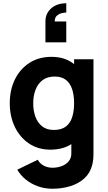

<svg xmlns="http://www.w3.org/2000/svg" viewBox="-20 -904 664 1179"><path d="M387 -884V-827Q379 -827 362 -823.8Q345 -820.5 330.5 -808.8Q316 -797 316 -772H387V-644H259V-772Q259 -821.5 294.5 -852.8Q330 -884 387 -884ZM301 255Q255 255 213.5 240.2Q172 225.5 139.2 199.2Q106.5 173 86 138L212 77Q225 101 249.2 113.5Q273.5 126 302 126Q332.5 126 359.5 115.8Q386.5 105.5 402.8 85.2Q419 65 418 35V-122H435V-540H554V37Q554 57 552.2 74.8Q550.5 92.5 546 110Q533 159.5 497.8 191.5Q462.5 223.5 411.5 239.2Q360.5 255 301 255ZM289 15Q214.5 15 158.5 -22.5Q102.5 -60 71.2 -124.5Q40 -189 40 -270Q40 -352.5 71.8 -416.8Q103.5 -481 161 -518Q218.5 -555 296 -555Q373 -555 425.5 -517.5Q478 -480 505 -415.5Q532 -351 532 -270Q532 -189 504.8 -124.5Q477.5 -60 423.5 -22.5Q369.5 15 289 15ZM311 -106Q356.5 -106 383.8 -126.5Q411 -147 423 -184Q435 -221 435 -270Q435 -319 423 -356Q411 -393 384.8 -413.5Q358.5 -434 316 -434Q270.5 -434 241.2 -411.8Q212 -389.5 198 -352.2Q184 -315 184 -270Q184 -224.5 197.5 -187.2Q211 -150 239 -128Q267 -106 311 -106Z"/></svg>

Font: Manrope ExtraLight ExtraBold
Style: Regular
Weight: 800
Version: Version 4.504